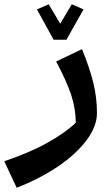

<svg xmlns="http://www.w3.org/2000/svg" viewBox="-87 -615 526 899"><path d="M-67 140Q52 100 137.5 52Q223 4 268 -41Q267 -109 245.5 -173Q224 -237 176 -327L297 -385Q332 -299 349.5 -229Q367 -159 367 -86Q367 -22 316.5 44Q266 110 180.5 167Q95 224 -9 264ZM195 -504 249 -595 304 -571 224 -429H164L86 -571L141 -595Z"/></svg>

Font: FiraGO Medium
Style: Italic
Weight: 500
Italic angle: -8°
Designer: bBox Type GmbH
Foundry: bBox Type GmbH
Version: Version 1.001